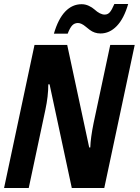

<svg xmlns="http://www.w3.org/2000/svg" viewBox="-55 -938 701 958"><path d="M446.3 -771Q416.5 -771 392.6 -789.1Q382.3 -796.9 373 -804.7Q351.1 -823.2 334 -823.2Q316.9 -823.2 305.4 -811.3Q293.9 -799.3 282.7 -770H213.9Q235.4 -843.8 270.5 -880.4Q305.7 -917 352.1 -917Q371.1 -917 388.2 -908.9Q405.3 -900.9 416 -891.1Q444.3 -865.2 467.3 -865.2Q482.9 -865.2 493.2 -877.2Q503.4 -889.2 515.6 -918H584.5Q563.5 -845.2 527.6 -808.1Q491.7 -771 446.3 -771ZM186 -517.1Q186 -458 171.4 -390.1L88.4 0H-34.7L117.2 -713.9H280.3L390.1 -202.1H395.5Q397 -250.5 412.1 -324.2L495.1 -713.9H617.2L465.3 0H303.2L192.4 -517.1Z"/></svg>

Font: Open Sans Hebrew Condensed
Style: Bold Italic
Weight: 700
Width: 3
Italic angle: -12°
Foundry: Ascender Corporation, Yanek Iontef
Version: Version 2.001;PS 002.001;hotconv 1.0.70;makeotf.lib2.5.58329